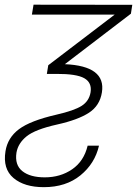

<svg xmlns="http://www.w3.org/2000/svg" viewBox="-38 -566 572 802"><path d="M102.1 -546.4 514.6 -545.9 508.8 -508.8 232.9 -297.9Q405.3 -290.5 387.7 -180.2Q378.9 -124.5 333.5 -95Q288.1 -65.4 200.7 -45.9Q108.9 -25.4 73.2 3.4Q37.6 32.2 30.8 71.3Q22.9 123 55.4 148.9Q87.9 174.8 148.9 174.8Q214.4 174.8 263.4 141.1Q312.5 107.4 328.1 42.5H375.5Q358.4 117.2 297.9 166.5Q237.3 215.8 145 215.8Q63.5 215.8 18.3 177.5Q-26.9 139.2 -15.1 65.9Q-6.3 9.3 41.3 -26.4Q88.9 -62 197.3 -86.9Q272 -104 303 -123.8Q334 -143.6 340.3 -180.2Q346.7 -220.7 314 -239.3Q281.2 -257.8 197.8 -257.3H157.7L163.6 -293.5L440.9 -504.9H95.2Z"/></svg>

Font: Inter Extra Light
Style: Italic
Weight: 200
Italic angle: -9.39999°
Designer: Rasmus Andersson
Foundry: rsms
Version: Version 4.000;git-3c8e0fc